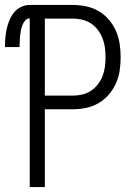

<svg xmlns="http://www.w3.org/2000/svg" viewBox="-37 -755 557 775"><path d="M83 0V-681Q72 -681 64.5 -672Q57 -663 53 -652.5Q49 -642 47 -631Q45 -620 44 -609Q43 -598 42.5 -587Q42 -576 42 -565H-17Q-17 -583 -15.5 -601.5Q-14 -620 -10 -638Q-6 -656 1 -673Q8 -690 19.5 -704.5Q31 -719 48 -727Q65 -735 83 -735H257Q284 -735 310.5 -729.5Q337 -724 360.5 -710.5Q384 -697 402 -676Q420 -655 431 -630Q442 -605 446 -578Q450 -551 450 -524Q450 -497 446 -470Q442 -443 431 -418.5Q420 -394 402 -373Q384 -352 360.5 -338.5Q337 -325 310.5 -319.5Q284 -314 257 -314H144V0ZM144 -369H257Q276 -369 295 -373.5Q314 -378 330 -388.5Q346 -399 358 -414.5Q370 -430 377 -448Q384 -466 386.5 -485.5Q389 -505 389 -524Q389 -544 386.5 -563Q384 -582 377 -600Q370 -618 358 -634Q346 -650 330 -660.5Q314 -671 295 -675.5Q276 -680 257 -680H144Z"/></svg>

Font: Iosevka SS04 Light
Style: Regular
Weight: 300
Monospace: yes
Designer: Belleve Invis
Foundry: Belleve Invis
Version: Version 19.0.0; ttfautohint (v1.8.4)